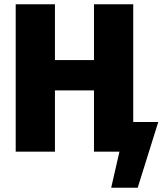

<svg xmlns="http://www.w3.org/2000/svg" viewBox="-20 -715 766 905"><path d="M608 -140V-695H423V-432H239V-695H54V0H239V-289H423V0H543L504 170H629L726 -140Z"/></svg>

Font: Fira Sans ExtraBold
Style: Regular
Weight: 800
Designer: bBox Type GmbH & Carrois Corporate GbR & Edenspiekermann AG
Foundry: bBox Type GmbH & Carrois Corporate GbR & Edenspiekermann AG
Version: Version 4.300;PS 004.300;hotconv 1.0.88;makeotf.lib2.5.64775